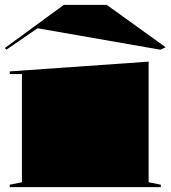

<svg xmlns="http://www.w3.org/2000/svg" viewBox="-30 -768 700 788"><path d="M10 0V-10L60 -20V-464H10V-475L580 -515V-20L630 -10V0ZM-4 -564 -10 -571 232 -748H408L650 -574L628 -564L124 -652Z"/></svg>

Font: Kalnia Expanded
Style: Bold
Weight: 700
Width: 7
Designer: Frida Medrano
Foundry: Frida Medrano
Version: Version 1.105